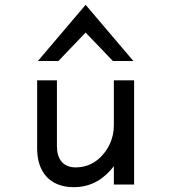

<svg xmlns="http://www.w3.org/2000/svg" viewBox="-20 -765 710 796"><path d="M222 -512 335 -630 448 -512H533L335 -745L137 -512ZM134 -149C134 -54 185 11 286 11C363 11 415 -28 452 -76V0H536V-432H452V-245C452 -192 430 -149 403 -120C379 -93 342 -71 294 -71C240 -71 216 -107 216 -159V-432H134Z"/></svg>

Font: Charger Monospace
Style: Regular
Weight: 400
Designer: Jasper
Foundry: Cannot Into Space Fonts
Version: Version 0.980